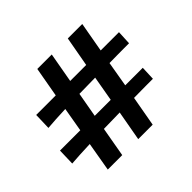

<svg xmlns="http://www.w3.org/2000/svg" viewBox="-156 -878 1078 1078"><g transform="rotate(-45 382.5 -339.5)"><path d="M339.8 -501H466.8L499 -679.2H613.8L582 -501H727.1L723.1 -417H679.2Q658.2 -417 629.6 -416.7Q601.1 -416.5 566.9 -416L541 -265.1H680.2L676.8 -181.2H634.3Q613.8 -181.2 586.4 -180.9Q559.1 -180.7 525.9 -180.2L493.7 0H378.9L411.1 -179.2L283.2 -176.8L252 0H137.2L167 -172.9Q124 -171.4 86.4 -169.4Q48.8 -167.5 20 -165L22.9 -265.1H184.1L209 -409.2Q166.5 -407.7 130.6 -405.5Q94.7 -403.3 66.9 -400.9L69.8 -501H225.1L256.8 -679.2H371.6ZM325.2 -413.1 298.8 -265.1H425.8L452.1 -415Z"/></g></svg>

Font: Simonetta
Style: Black
Weight: 900
Designer: Gayaneh Bagdasaryan
Foundry: Brownfox
Version: Version 1.002